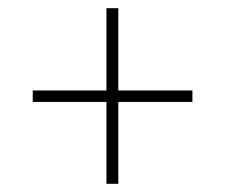

<svg xmlns="http://www.w3.org/2000/svg" viewBox="-20 -592 550 469"><path d="M240 -143V-343H60V-371H240V-572H269V-371H450V-343H269V-143Z"/></svg>

Font: Noto Serif Ethiopic SemiCondensed Thin
Style: Regular
Weight: 100
Width: 4
Designer: Monotype Design Team
Foundry: Monotype Imaging Inc.
Version: Version 2.102; ttfautohint (v1.8.4.7-5d5b)